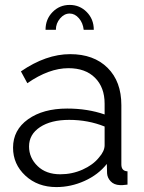

<svg xmlns="http://www.w3.org/2000/svg" viewBox="-20 -750 585 780"><path d="M207 -629H165Q165 -672 193.5 -701Q222 -730 263 -730Q304 -730 332.5 -701Q361 -672 361 -629H320Q317 -657 300.5 -676Q284 -695 263 -695Q241 -695 224 -675Q207 -655 207 -629ZM33 -150Q33 -222 94 -265.5Q155 -309 253 -309Q336 -309 405 -285V-329Q405 -395 366 -434Q327 -473 258 -473Q179 -473 91 -412L65 -460Q167 -530 265 -530Q361 -530 417 -474.5Q473 -419 473 -323V-82Q473 -55 498 -54V0Q474 3 467 2Q443 1 429.5 -13.5Q416 -28 415 -46L414 -84Q379 -40 323.5 -15Q268 10 209 10Q133 10 83 -36.5Q33 -83 33 -150ZM382 -110Q405 -136 405 -160V-236Q338 -263 261 -263Q187 -263 142.5 -233.5Q98 -204 98 -155Q98 -109 132.5 -75.5Q167 -42 225 -42Q273 -42 315.5 -61Q358 -80 382 -110Z"/></svg>

Font: Raleway-v4020
Style: Regular
Weight: 400
Designer: Matt McInerney, Pablo Impallari, Rodrigo Fuenzalida
Foundry: Matt McInerney, Pablo Impallari, Rodrigo Fuenzalida
Version: Version 4.020;PS 004.020;hotconv 1.0.88;makeotf.lib2.5.64775